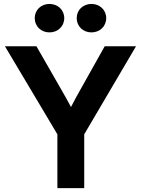

<svg xmlns="http://www.w3.org/2000/svg" viewBox="-20 -965 723 985"><path d="M274.4 0H412.1V-275.9L677.7 -727.5H517.1L393.1 -506.3C376 -476.6 359.9 -446.3 344.2 -416C327.6 -446.3 311.5 -476.6 293.9 -506.3L167 -727.5H5.4L274.4 -275.9ZM449.2 -798.8C492.2 -798.8 524.9 -830.1 524.9 -872.1C524.9 -913.6 492.2 -944.8 449.2 -944.8C405.8 -944.8 373.5 -913.6 373.5 -872.1C373.5 -830.1 405.8 -798.8 449.2 -798.8ZM233.9 -798.8C276.9 -798.8 309.6 -830.1 309.6 -872.1C309.6 -913.6 276.9 -944.8 233.9 -944.8C190.4 -944.8 158.2 -913.6 158.2 -872.1C158.2 -830.1 190.4 -798.8 233.9 -798.8Z"/></svg>

Font: Raveo Display Display SemiBold
Style: Regular
Weight: 600
Designer: Jakub Foglar, Rasmus Andersson (Inter)
Foundry: Jakubfoglar.com
Version: Version 1.100;Glyphs 3.2.3 (3260)